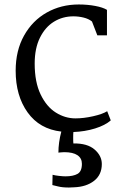

<svg xmlns="http://www.w3.org/2000/svg" viewBox="-20 -581 552 858"><path d="M308 60Q370 59 402.5 87Q435 115 435 152Q435 200 400.5 227Q366 254 311 256L288 257Q258 257 239 252Q220 247 214 246L215 200Q226 203 243.5 205Q261 207 273 207Q307 207 326.5 196Q346 185 346 151Q346 126 326 112.5Q306 99 267 99Q258 99 251 100Q244 101 241 101Q241 56 254 7Q157 -4 103.5 -78.5Q50 -153 50 -265Q50 -355 87.5 -422Q125 -489 189 -525Q253 -561 332 -561Q371 -561 405.5 -554.5Q440 -548 458 -537V-423H415L391 -485Q376 -497 353.5 -502.5Q331 -508 308 -508Q260 -508 221 -484Q182 -460 158.5 -412.5Q135 -365 135 -297Q135 -214 161.5 -159Q188 -104 229.5 -78Q271 -52 317 -52Q354 -52 396 -61.5Q438 -71 459 -84L475 -43Q450 -21 405 -7Q360 7 308 9Q307 17 307 35Q307 53 308 61Z"/></svg>

Font: Grenzecho Serif
Style: Serif-Regular
Weight: 400
Designer: Dan Reynolds
Foundry: Dan Reynolds
Version: Version 1.001; ttfautohint (v1.1) -l 5 -r 5 -G 72 -x 0 -D la